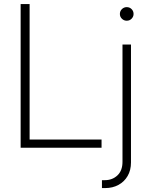

<svg xmlns="http://www.w3.org/2000/svg" viewBox="-20 -748 753 972"><path d="M84.5 0V-727.5H129.9V-41.5H494.1V0ZM600.1 -522.5H643.1V74.2Q643.1 113.8 626.2 142.8Q609.4 171.9 579.8 188Q550.3 204.1 512.7 204.1H496.1V164.1H510.7Q548.8 164.1 574.5 139.9Q600.1 115.7 600.1 71.3ZM621.6 -643.1Q607.4 -643.1 597.2 -653.1Q586.9 -663.1 586.9 -677.2Q586.9 -691.9 597.2 -701.9Q607.4 -711.9 621.6 -711.9Q636.2 -711.9 646.2 -701.9Q656.2 -691.9 656.2 -677.2Q656.2 -663.6 646.2 -653.3Q636.2 -643.1 621.6 -643.1Z"/></svg>

Font: Inter 28pt ExtraLight
Style: Regular
Weight: 250
Designer: Rasmus Andersson
Foundry: rsms
Version: Version 4.001;git-66647c0bb